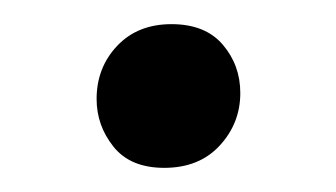

<svg xmlns="http://www.w3.org/2000/svg" viewBox="-20 -403 278 159"><path d="M116 -264Q88 -264 74 -281.5Q60 -299 60 -321Q60 -347 77 -365Q94 -383 122 -383Q150 -383 164.5 -366Q179 -349 179 -326Q179 -301 162 -282.5Q145 -264 116 -264Z"/></svg>

Font: Alegreya
Style: Regular
Weight: 400
Designer: Juan Pablo del Peral
Foundry: Huerta Tipografica
Version: Version 2.009